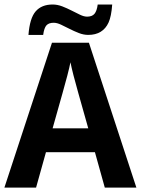

<svg xmlns="http://www.w3.org/2000/svg" viewBox="-20 -853 640 873"><path d="M600.1 0H456.5L411.6 -161.1H189L144 0H0L216.3 -658.7H384.3ZM300.3 -569.8Q296.4 -549.3 285.9 -508.5Q275.4 -467.8 219.2 -269.5H381.3Q324.2 -470.7 314.2 -510.3Q304.2 -549.8 300.3 -569.8ZM381.3 -694.3Q359.9 -694.3 338.1 -702.9Q316.4 -711.4 295.9 -721.9Q275.4 -732.4 257.1 -741Q238.8 -749.5 224.1 -749.5Q202.1 -749.5 191.4 -738Q180.7 -726.6 176.3 -694.3H109.4Q115.2 -770.5 142.3 -801.5Q169.4 -832.5 219.2 -832.5Q241.2 -832.5 263.2 -824Q285.2 -815.4 305.7 -804.9Q326.2 -794.4 344 -785.9Q361.8 -777.3 376 -777.3Q398.9 -777.3 409.7 -790.3Q420.4 -803.2 424.3 -832.5H490.2Q486.3 -778.3 473.6 -750.5Q460.9 -722.7 437.7 -708.5Q414.6 -694.3 381.3 -694.3Z"/></svg>

Font: Liberation Mono
Style: Bold
Weight: 700
Monospace: yes
Designer: Steve Matteson
Foundry: Ascender Corporation
Version: Version 2.1.5